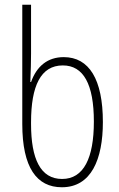

<svg xmlns="http://www.w3.org/2000/svg" viewBox="-20 -780 503 810"><path d="M241 10C365 10 414 -108 414 -265C414 -445 356 -539 249 -539C181 -539 135 -501 111 -434H108C110 -481 111 -524 111 -554V-760H74V-257C74 -73 135 10 241 10ZM242 -25C151 -25 111 -109 111 -257V-264C111 -418 152 -504 245 -504C332 -504 376 -425 376 -267C376 -113 333 -25 242 -25Z"/></svg>

Font: Noto Sans Condensed ExtraLight
Style: Regular
Weight: 200
Width: 3
Designer: Monotype Design Team
Foundry: Monotype Imaging Inc.
Version: Version 2.013